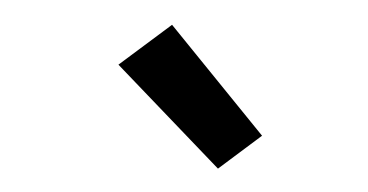

<svg xmlns="http://www.w3.org/2000/svg" viewBox="-31 -846 663 346"><g transform="rotate(5 300.0 -673.5)"><path d="M373 -548 178 -719 268 -799 447 -614Z"/></g></svg>

Font: Iosevka SS04 Extended
Style: Bold Italic
Weight: 700
Width: 7
Italic angle: -9°
Monospace: yes
Designer: Belleve Invis
Foundry: Belleve Invis
Version: Version 19.0.0; ttfautohint (v1.8.4)